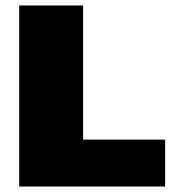

<svg xmlns="http://www.w3.org/2000/svg" viewBox="-20 -680 645 700"><path d="M283 -171H582V0H50V-660H283Z"/></svg>

Font: Elaine Sans Black
Style: Regular
Weight: 900
Designer: Wei Huang
Foundry: Wei Huang
Version: Version 2.001;December 24, 2019;FontCreator 12.0.0.2547 64-b